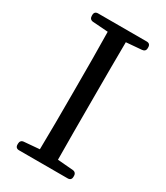

<svg xmlns="http://www.w3.org/2000/svg" viewBox="-185 -813 778 900"><g transform="rotate(30 203.5 -363.5)"><path d="M52 -18V-13C52 0 59 7 72 7H335C348 7 355 0 355 -13V-18C355 -30 348 -38 336 -39L252 -46C251 -141 251 -239 251 -336V-391C251 -488 251 -587 252 -682L336 -689C348 -690 355 -697 355 -709V-714C355 -727 348 -734 335 -734H72C59 -734 52 -727 52 -714V-709C52 -697 59 -689 71 -688L154 -682C156 -586 156 -488 156 -391V-336C156 -239 156 -141 154 -46L71 -39C59 -38 52 -30 52 -18Z"/></g></svg>

Font: 寒蝉锦书宋 Text
Style: Regular
Weight: 400
Designer: 寒蝉锦书宋{Warren} 思源宋体{Ryoko NISHIZUKA 西塚涼子 (kana & ideographs); Frank Grießhammer (Latin, Greek & Cyrillic); Wenlong ZHANG 
Foundry: Adobe & ChillType
Version: Version 2.000;Glyphs 3.1.1 (3135)